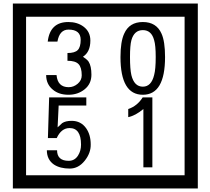

<svg xmlns="http://www.w3.org/2000/svg" viewBox="-20 -980 1195 1090"><path d="M1103 90H53V-960H1103ZM1028 15V-885H128V15ZM499 -556Q499 -504 460.5 -473Q422 -442 369 -442Q314 -442 280 -471Q242 -502 242 -554H301Q307 -485 370 -485Q398 -485 421 -504.5Q444 -524 444 -552Q444 -597 426 -616Q408 -635 363 -635V-679Q405 -679 421.5 -696Q438 -713 438 -754Q438 -812 369 -812Q318 -812 306 -744H251Q264 -855 368 -855Q419 -855 454 -829Q493 -800 493 -750Q493 -685 451 -658Q475 -642 483 -630Q499 -605 499 -556ZM917 -656Q917 -442 791 -442Q664 -442 664 -656Q664 -744 685 -789Q714 -855 791 -855Q868 -855 897 -789Q917 -745 917 -656ZM864 -656Q864 -723 855 -752Q840 -809 791 -809Q742 -809 726 -752Q718 -723 718 -656Q718 -587 726 -553Q742 -488 791 -488Q839 -488 855 -554Q864 -587 864 -656ZM495 -160Q496 -111 460.5 -67Q425 -23 376 -23Q321 -23 286 -46Q246 -74 246 -127H304Q304 -67 370 -67Q404 -67 423 -97Q440 -124 440 -159Q440 -253 375 -253Q328 -253 302 -196H252L259 -427H470V-381H313L307 -257Q320 -269 333 -281Q352 -294 387 -294Q439 -294 469 -252Q495 -215 495 -160ZM845 -30H794V-361Q748 -323 708 -315V-361Q759 -378 790 -427H845Z"/></svg>

Font: Unicode BMP Fallback SIL
Style: Regular
Weight: 400
Foundry: NRSI, SIL International
Version: Version 5.1 Based on Unicode 5.1